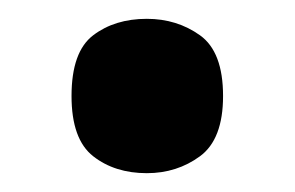

<svg xmlns="http://www.w3.org/2000/svg" viewBox="-20 -176 313 204"><path d="M136 8Q102 8 79 -10Q56 -28 56 -74Q56 -121 79 -138.5Q102 -156 136 -156Q168 -156 192.5 -138.5Q217 -121 217 -74Q217 -28 192.5 -10Q168 8 136 8Z"/></svg>

Font: Noto Serif Armenian ExtraCondensed Black
Style: Regular
Weight: 900
Width: 2
Designer: Monotype Design Team
Foundry: Monotype Imaging Inc.
Version: Version 2.008; ttfautohint (v1.8.4.7-5d5b)